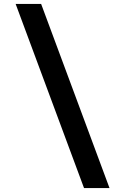

<svg xmlns="http://www.w3.org/2000/svg" viewBox="-20 -850 640 980"><path d="M408.9 110 59.8 -830H189.9L539 110Z"/></svg>

Font: Pitagon Sans Mono
Style: Regular
Weight: 400
Monospace: yes
Designer: Travis Tran
Foundry: Pitagon
Version: Version 1.001;gftools[0.9.26]